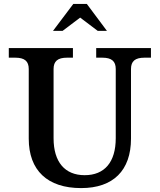

<svg xmlns="http://www.w3.org/2000/svg" viewBox="-20 -946 817 982"><path d="M395 16C559 16 650 -74 650 -237V-593C650 -633 671 -651 719 -651H752V-700H472V-651H503C551 -651 572 -633 572 -593V-239C572 -117 515 -50 413 -50C312 -50 254 -117 254 -239V-593C254 -633 275 -651 323 -651H353V-700H25V-651H58C106 -651 127 -633 127 -593V-237C127 -74 223 16 395 16ZM251 -788H300L390 -856L480 -788H527L424 -926H355Z"/></svg>

Font: LT Superior Serif Semibold
Style: Regular
Weight: 600
Designer: Daniel Lyons
Foundry: LyonsType
Version: Version 2.120;FEAKit 1.0